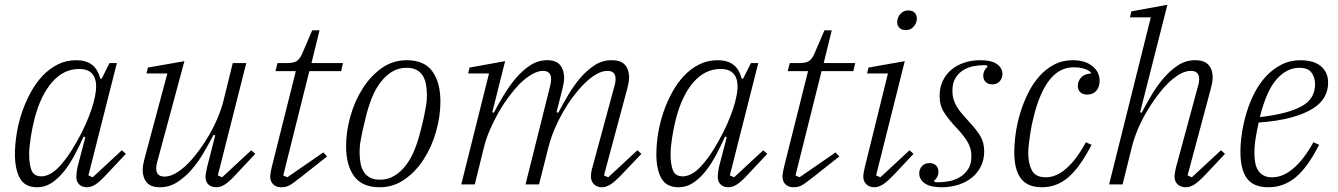

<svg xmlns="http://www.w3.org/2000/svg" viewBox="-20 -778 5645 810"><path d="M137 12Q85 12 64 -26Q43 -64 43 -127Q43 -169 50.5 -215Q58 -261 73 -305Q88 -349 110 -389Q132 -429 160.5 -459Q189 -489 224.5 -506.5Q260 -524 301 -524Q341 -524 366.5 -506Q392 -488 403 -446H409L442 -512H473L353 -38L371 -30L494 -144L511 -129L433 -46Q401 -11 382.5 0.5Q364 12 347 12Q326 12 314 0Q302 -12 302 -32Q302 -40 303.5 -52Q305 -64 307 -73L340 -199L333 -202Q315 -162 294.5 -123.5Q274 -85 250 -55Q226 -25 198 -6.5Q170 12 137 12ZM155 -34Q174 -34 195.5 -46.5Q217 -59 238 -84Q262 -111 284 -146.5Q306 -182 324.5 -218.5Q343 -255 356 -289Q369 -323 375 -347L379 -364Q393 -423 377 -455Q361 -487 314 -487Q248 -487 199.5 -431Q151 -375 126 -278Q116 -240 109.5 -197.5Q103 -155 103 -127Q103 -85 113 -59.5Q123 -34 155 -34Z M655 12Q616 12 599 -8.5Q582 -29 582 -61Q582 -72 584 -83Q586 -94 589 -106L686 -468H598L604 -493L758 -520L643 -94Q639 -81 639 -68Q639 -33 674 -33Q697 -33 722 -47.5Q747 -62 773 -88Q795 -110 818 -141Q841 -172 861.5 -207Q882 -242 898 -280Q914 -318 923 -354L962 -512H1019L899 -38L917 -30L1040 -144L1057 -129L979 -46Q947 -11 928.5 0.5Q910 12 893 12Q871 12 859 0Q847 -12 847 -32Q847 -40 849.5 -52.5Q852 -65 854 -74L888 -207L881 -209Q862 -173 839 -133.5Q816 -94 788 -62Q760 -30 727 -9Q694 12 655 12Z M1166 12Q1145 12 1132.5 -0.5Q1120 -13 1120 -33Q1120 -41 1122 -51.5Q1124 -62 1126 -71L1228 -478H1142L1151 -512H1192Q1219 -512 1232 -520.5Q1245 -529 1255 -552L1297 -650H1328L1294 -512H1427L1419 -478H1285L1175 -38L1192 -30L1344 -135L1360 -118L1251 -32Q1233 -18 1221 -9Q1209 0 1200 4.5Q1191 9 1183 10.5Q1175 12 1166 12Z M1583 -20Q1617 -20 1644 -36.5Q1671 -53 1692.5 -81Q1714 -109 1729 -146.5Q1744 -184 1754 -225Q1763 -259 1768 -283Q1773 -307 1776 -323.5Q1779 -340 1780 -352Q1781 -364 1781 -375Q1781 -401 1777 -422.5Q1773 -444 1763 -459.5Q1753 -475 1736.5 -483.5Q1720 -492 1695 -492Q1661 -492 1634 -475.5Q1607 -459 1585.5 -431Q1564 -403 1549 -365.5Q1534 -328 1524 -287Q1515 -252 1510 -228.5Q1505 -205 1502 -188.5Q1499 -172 1498 -160Q1497 -148 1497 -137Q1497 -111 1501 -89.5Q1505 -68 1515 -52.5Q1525 -37 1541.5 -28.5Q1558 -20 1583 -20ZM1582 12Q1508 12 1474 -34.5Q1440 -81 1440 -161Q1440 -222 1458 -286.5Q1476 -351 1509.5 -404Q1543 -457 1590 -490.5Q1637 -524 1696 -524Q1770 -524 1804 -477Q1838 -430 1838 -350Q1838 -288 1820 -224Q1802 -160 1768.5 -107.5Q1735 -55 1687.5 -21.5Q1640 12 1582 12Z M2520 12Q2499 12 2486 -0.5Q2473 -13 2473 -33Q2473 -51 2479 -71L2573 -418Q2577 -431 2577 -444Q2577 -479 2543 -479Q2520 -479 2495 -464.5Q2470 -450 2444 -424Q2421 -401 2398 -370.5Q2375 -340 2355 -305Q2335 -270 2319 -232Q2303 -194 2294 -158L2254 0H2197L2301 -416Q2305 -432 2305 -444Q2305 -479 2271 -479Q2249 -479 2224 -464.5Q2199 -450 2172 -424Q2150 -401 2127 -370.5Q2104 -340 2084 -305Q2064 -270 2047.5 -232Q2031 -194 2022 -158L1983 0H1926L2043 -468H1955L1961 -493L2111 -520L2057 -305L2063 -302Q2082 -338 2105.5 -377Q2129 -416 2156.5 -448.5Q2184 -481 2217 -502.5Q2250 -524 2289 -524Q2327 -524 2343.5 -503Q2360 -482 2360 -450Q2360 -439 2358 -428Q2356 -417 2353 -404L2328 -305L2335 -302Q2354 -338 2377 -377Q2400 -416 2427.5 -448.5Q2455 -481 2488 -502.5Q2521 -524 2560 -524Q2600 -524 2617 -504Q2634 -484 2634 -452Q2634 -441 2632 -430Q2630 -419 2627 -407L2528 -38L2546 -30L2669 -144L2686 -129L2607 -46Q2574 -11 2555 0.5Q2536 12 2520 12Z M2843 12Q2791 12 2770 -26Q2749 -64 2749 -127Q2749 -169 2756.5 -215Q2764 -261 2779 -305Q2794 -349 2816 -389Q2838 -429 2866.5 -459Q2895 -489 2930.5 -506.5Q2966 -524 3007 -524Q3047 -524 3072.5 -506Q3098 -488 3109 -446H3115L3148 -512H3179L3059 -38L3077 -30L3200 -144L3217 -129L3139 -46Q3107 -11 3088.5 0.5Q3070 12 3053 12Q3032 12 3020 0Q3008 -12 3008 -32Q3008 -40 3009.5 -52Q3011 -64 3013 -73L3046 -199L3039 -202Q3021 -162 3000.5 -123.5Q2980 -85 2956 -55Q2932 -25 2904 -6.5Q2876 12 2843 12ZM2861 -34Q2880 -34 2901.5 -46.5Q2923 -59 2944 -84Q2968 -111 2990 -146.5Q3012 -182 3030.5 -218.5Q3049 -255 3062 -289Q3075 -323 3081 -347L3085 -364Q3099 -423 3083 -455Q3067 -487 3020 -487Q2954 -487 2905.5 -431Q2857 -375 2832 -278Q2822 -240 2815.5 -197.5Q2809 -155 2809 -127Q2809 -85 2819 -59.5Q2829 -34 2861 -34Z M3327 12Q3306 12 3293.5 -0.5Q3281 -13 3281 -33Q3281 -41 3283 -51.5Q3285 -62 3287 -71L3389 -478H3303L3312 -512H3353Q3380 -512 3393 -520.5Q3406 -529 3416 -552L3458 -650H3489L3455 -512H3588L3580 -478H3446L3336 -38L3353 -30L3505 -135L3521 -118L3412 -32Q3394 -18 3382 -9Q3370 0 3361 4.5Q3352 9 3344 10.5Q3336 12 3327 12Z M3668 12Q3648 12 3635 -0.5Q3622 -13 3622 -33Q3622 -41 3624 -51Q3626 -61 3628 -71L3726 -468H3638L3644 -493L3797 -520L3676 -38L3694 -30L3817 -144L3834 -129L3756 -46Q3724 -12 3705 0Q3686 12 3668 12ZM3801 -651Q3783 -651 3774 -661Q3765 -671 3765 -684Q3765 -688 3765.5 -692Q3766 -696 3768 -702Q3773 -715 3784 -724.5Q3795 -734 3812 -734Q3830 -734 3839 -724Q3848 -714 3848 -701Q3848 -697 3847.5 -693Q3847 -689 3845 -683Q3840 -670 3829 -660.5Q3818 -651 3801 -651Z M3953 12Q3905 12 3881.5 -4.5Q3858 -21 3858 -47Q3858 -64 3869.5 -77Q3881 -90 3901 -90Q3918 -90 3928.5 -80.5Q3939 -71 3939 -53Q3939 -31 3921 -16L3922 -11Q3926 -9 3938 -9Q3959 -9 3983.5 -13.5Q4008 -18 4029 -30.5Q4050 -43 4064 -64Q4078 -85 4078 -118Q4078 -138 4073 -154Q4068 -170 4058.5 -185Q4049 -200 4035 -216.5Q4021 -233 4002 -253Q3977 -281 3960.5 -307.5Q3944 -334 3944 -374Q3944 -408 3957 -436Q3970 -464 3993 -483.5Q4016 -503 4047.5 -513.5Q4079 -524 4115 -524Q4163 -524 4186 -507.5Q4209 -491 4209 -466Q4209 -448 4197.5 -435Q4186 -422 4166 -422Q4149 -422 4138.5 -432Q4128 -442 4128 -459Q4128 -470 4133 -480Q4138 -490 4146 -496L4144 -502Q4141 -503 4130 -503Q4109 -503 4086 -498.5Q4063 -494 4043.5 -482Q4024 -470 4011 -449Q3998 -428 3998 -395Q3998 -375 4003 -358.5Q4008 -342 4017.5 -326.5Q4027 -311 4041 -295Q4055 -279 4074 -258Q4100 -230 4116 -203.5Q4132 -177 4132 -139Q4132 -104 4118 -76Q4104 -48 4080 -28.5Q4056 -9 4023 1.5Q3990 12 3953 12Z M4376 12Q4315 12 4287 -25Q4259 -62 4259 -135Q4259 -172 4265 -215Q4271 -258 4284 -301Q4297 -344 4317 -384.5Q4337 -425 4364.5 -456Q4392 -487 4427 -505.5Q4462 -524 4506 -524Q4557 -524 4588 -499.5Q4619 -475 4619 -437Q4619 -411 4605 -395Q4591 -379 4567 -379Q4547 -379 4537 -389.5Q4527 -400 4527 -416Q4527 -435 4540.5 -450.5Q4554 -466 4582 -468V-473Q4558 -494 4508 -494Q4482 -494 4457.5 -482.5Q4433 -471 4411.5 -445.5Q4390 -420 4371.5 -378.5Q4353 -337 4339 -278Q4336 -266 4332.5 -249Q4329 -232 4326 -212Q4323 -192 4320.5 -171Q4318 -150 4318 -131Q4318 -88 4333.5 -59Q4349 -30 4392 -30Q4437 -30 4480 -68.5Q4523 -107 4561 -178L4585 -167Q4536 -72 4487 -30Q4438 12 4376 12Z M4983 12Q4961 12 4948 -0.5Q4935 -13 4935 -33Q4935 -41 4937 -51Q4939 -61 4941 -71L5035 -418Q5039 -431 5039 -444Q5039 -479 5004 -479Q4981 -479 4956 -464.5Q4931 -450 4905 -424Q4882 -401 4859.5 -370.5Q4837 -340 4816.5 -305Q4796 -270 4780 -232Q4764 -194 4755 -158L4716 0H4659L4835 -705H4747L4753 -730L4905 -758L4790 -305L4796 -302Q4815 -338 4838.5 -377.5Q4862 -417 4890 -449.5Q4918 -482 4950.5 -503Q4983 -524 5022 -524Q5061 -524 5078.5 -504Q5096 -484 5096 -452Q5096 -441 5094 -430Q5092 -419 5089 -407L4990 -38L5008 -30L5131 -144L5148 -129L5070 -46Q5037 -11 5018.5 0.5Q5000 12 4983 12Z M5331 12Q5268 12 5240.5 -25.5Q5213 -63 5213 -138Q5213 -174 5219.5 -217Q5226 -260 5239 -303Q5252 -346 5272.5 -386Q5293 -426 5321.5 -456.5Q5350 -487 5386.5 -505.5Q5423 -524 5468 -524Q5488 -524 5508.5 -519.5Q5529 -515 5545.5 -504Q5562 -493 5572.5 -474.5Q5583 -456 5583 -428Q5583 -397 5568 -369.5Q5553 -342 5518.5 -320Q5484 -298 5428 -282.5Q5372 -267 5290 -261Q5283 -230 5277.5 -196.5Q5272 -163 5272 -132Q5272 -110 5275.5 -91.5Q5279 -73 5287.5 -59.5Q5296 -46 5310.5 -38Q5325 -30 5347 -30Q5393 -30 5437.5 -68.5Q5482 -107 5521 -178L5545 -167Q5496 -71 5445.5 -29.5Q5395 12 5331 12ZM5295 -284Q5410 -297 5469 -328.5Q5528 -360 5528 -423Q5528 -450 5513.5 -471Q5499 -492 5461 -492Q5409 -492 5366 -444Q5323 -396 5295 -284Z"/></svg>

Font: IBM Plex Serif Light
Style: Italic
Weight: 300
Italic angle: -14°
Designer: Mike Abbink, Paul van der Laan, Pieter van Rosmalen
Foundry: Bold Monday
Version: Version 3.001